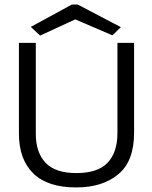

<svg xmlns="http://www.w3.org/2000/svg" viewBox="-20 -811 665 842"><path d="M314 11Q189 11 126 -50.5Q63 -112 63 -225V-623H137V-224Q137 -143 179.5 -97.5Q222 -52 315 -52Q409 -52 452 -97.5Q495 -143 495 -227V-623H568V-228Q568 -104 498.5 -46.5Q429 11 314 11ZM156 -655 115 -693 295 -791H321L510 -692L473 -656L310 -726Z"/></svg>

Font: Inconsolata Expanded
Style: Regular
Weight: 400
Width: 7
Monospace: yes
Designer: Raph Levien, Cyreal, Brenton Simpson
Foundry: Raph Levien, Cyreal, Google
Version: Version 3.100; ttfautohint (v1.8.4.7-5d5b)